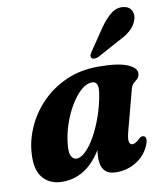

<svg xmlns="http://www.w3.org/2000/svg" viewBox="-82 -780 741 859"><g transform="rotate(-10 289.0 -350.5)"><path d="M461.5 -160.5Q452.5 -127 455.8 -113.2Q459 -99.5 470.5 -99.5Q484 -99.5 504.5 -119.5Q516.5 -129.5 525.5 -126Q543.5 -120 528.5 -83Q510 -40 469.5 -14.2Q429 11.5 378 11.5Q342 11.5 325 -8Q308 -27.5 308 -62Q308 -80 311 -101Q242 11.5 133 11.5Q75.5 11.5 43.8 -27Q12 -65.5 19 -143.5Q23.5 -202 50 -259.5Q76.5 -317 123.2 -364.2Q170 -411.5 234.5 -439.8Q299 -468 379 -468Q468.5 -468 511 -450Q553.5 -432 551 -405.5Q549 -390.5 541 -383.2Q533 -376 524 -368.5Q515 -361 510.5 -345.5ZM184.5 -149.5Q180.5 -111 189.2 -95.2Q198 -79.5 212.5 -79.5Q232.5 -79.5 255 -101.5Q277.5 -123.5 298.8 -161.2Q320 -199 337 -247.2Q354 -295.5 362.5 -348.5Q372 -403.5 339.5 -403.5Q313.5 -403.5 288 -380.2Q262.5 -357 240.2 -319.2Q218 -281.5 203.2 -237Q188.5 -192.5 184.5 -149.5ZM428.5 -637.5Q454 -674 480 -694.5Q506 -715 536.5 -711Q564.5 -707 573.5 -686Q582.5 -665 573 -642Q563 -616.5 542 -598.8Q521 -581 486.5 -564.5L387.5 -510.5Q378 -506.5 369 -506.5Q360 -506.5 356 -512.5Q351.5 -519 355 -527Q358.5 -535 365 -544Z"/></g></svg>

Font: Fraunces 72pt S050
Style: Bold Italic
Weight: 700
Italic angle: -16°
Version: Version 1.000; ttfautohint (v1.8.3)